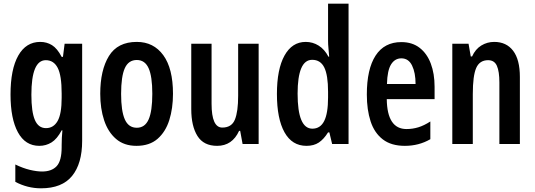

<svg xmlns="http://www.w3.org/2000/svg" viewBox="-20 -831 2896 1040"><path d="M198 -604Q233 -604 261.5 -586.5Q290 -569 314 -523H321L330 -594H425V-68Q425 55 370.5 122Q316 189 202 189Q129 189 63 154V60Q104 80 141.5 89Q179 98 208 98Q260 98 287 69Q314 40 314 -34V-44Q314 -84 318 -125H314Q289 -78 259 -59.5Q229 -41 193 -41Q117 -41 77 -114.5Q37 -188 37 -319Q37 -456 79 -530Q121 -604 198 -604ZM228 -505Q150 -505 150 -318Q150 -225 169 -181Q188 -137 229 -137Q270 -137 292 -175.5Q314 -214 314 -301V-325Q314 -422 292.5 -463.5Q271 -505 228 -505Z M917 -323Q917 -244 897 -180.5Q877 -117 833.5 -79Q790 -41 719 -41Q652 -41 608.5 -78.5Q565 -116 544 -179.5Q523 -243 523 -323Q523 -451 570 -527.5Q617 -604 721 -604Q812 -604 864.5 -532Q917 -460 917 -323ZM636 -322Q636 -230 656 -184.5Q676 -139 721 -139Q765 -139 785 -184Q805 -229 805 -323Q805 -417 785 -461.5Q765 -506 721 -506Q676 -506 656 -461.5Q636 -417 636 -322Z M1381 -594V-51H1294L1281 -122H1275Q1238 -41 1156 -41Q1083 -41 1049.5 -94.5Q1016 -148 1016 -240V-594H1126V-269Q1126 -140 1184 -140Q1235 -140 1252.5 -183.5Q1270 -227 1270 -312V-594Z M1640 -41Q1562 -41 1521 -114.5Q1480 -188 1480 -322Q1480 -456 1521 -530Q1562 -604 1636 -604Q1674 -604 1706 -584Q1738 -564 1759 -524H1763Q1761 -551 1759 -571Q1757 -591 1757 -610V-811H1868V-51H1779L1764 -114H1757Q1734 -77 1707 -59Q1680 -41 1640 -41ZM1672 -134Q1715 -134 1736 -175.5Q1757 -217 1757 -303V-334Q1757 -424 1736.5 -465.5Q1716 -507 1671 -507Q1631 -507 1611.5 -460.5Q1592 -414 1592 -324Q1592 -134 1672 -134Z M2154 -603Q2213 -603 2253 -572Q2293 -541 2313.5 -486.5Q2334 -432 2334 -361V-294H2075Q2077 -132 2182 -132Q2215 -132 2246 -141.5Q2277 -151 2311 -173V-77Q2280 -59 2245.5 -50Q2211 -41 2173 -41Q2099 -41 2053.5 -76Q2008 -111 1987.5 -173.5Q1967 -236 1967 -319Q1967 -457 2014.5 -530Q2062 -603 2154 -603ZM2154 -515Q2119 -515 2098.5 -482.5Q2078 -450 2076 -376H2231Q2231 -437 2212 -476Q2193 -515 2154 -515Z M2657 -604Q2723 -604 2759.5 -556Q2796 -508 2796 -414V-51H2685V-384Q2685 -444 2671.5 -474.5Q2658 -505 2624 -505Q2578 -505 2559.5 -463Q2541 -421 2541 -321V-51H2430V-594H2518L2530 -525H2537Q2555 -565 2587 -584.5Q2619 -604 2657 -604Z"/></svg>

Font: Noto Sans Tamil UI ExtraCondensed SemiBold
Style: Regular
Weight: 600
Width: 2
Designer: Jelle Bosma - Monotype Design Team
Foundry: Monotype Imaging Inc.
Version: Version 2.004; ttfautohint (v1.8.4.7-5d5b)